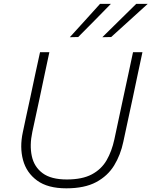

<svg xmlns="http://www.w3.org/2000/svg" viewBox="-20 -990 804 1019"><path d="M332 9.5Q233.5 9.5 177 -31.8Q120.5 -73 102.2 -140.8Q84 -208.5 101 -287.5Q107.5 -318.5 118 -367.8Q128.5 -417 141 -473.5Q155 -540 167.2 -597Q179.5 -654 192.5 -713H242Q229.5 -654 217.2 -596.8Q205 -539.5 191 -472.5L151.5 -289.5Q136.5 -219 148.8 -161.8Q161 -104.5 206 -71Q251 -37.5 334.5 -37.5Q416.5 -37.5 467.2 -64.5Q518 -91.5 545.8 -139.5Q573.5 -187.5 587 -250.5L634.5 -473Q649 -539.5 661.2 -596.8Q673.5 -654 686 -713H736Q723.5 -654 711.2 -597Q699 -540 685 -472.5Q670 -403 656 -337.8Q642 -272.5 634.5 -237.5Q620 -168 585.8 -112Q551.5 -56 490 -23.2Q428.5 9.5 332 9.5ZM523 -792.5Q569 -838 613.2 -881.2Q657.5 -924.5 703 -969.5H764Q715 -925 666.8 -881.2Q618.5 -837.5 570 -793.5ZM350.5 -792.5Q391.5 -838 431.2 -881.2Q471 -924.5 511 -969.5H568.5Q525 -925 482.2 -881.5Q439.5 -838 395 -793.5Z"/></svg>

Font: Commissioner ExtraLight
Style: Italic
Weight: 200
Italic angle: -12°
Designer: Kostas Bartsokas
Foundry: Kostas Bartsokas
Version: Version 1.000; ttfautohint (v1.8.3)